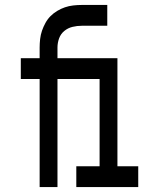

<svg xmlns="http://www.w3.org/2000/svg" viewBox="-20 -755 640 775"><path d="M140 0V-436H64V-520H140V-563Q140 -580 142 -597.5Q144 -615 149.5 -631Q155 -647 163.5 -662.5Q172 -678 184 -690Q196 -702 211 -711Q226 -720 242 -725.5Q258 -731 275.5 -733Q293 -735 310 -735H413V-651H310Q291 -651 272.5 -646.5Q254 -642 239.5 -630Q225 -618 218.5 -600Q212 -582 212 -563V-520H373V-436H212V0ZM288 0V-84H382V-436H298V-520H454V-84H538V0Z"/></svg>

Font: Iosevka Medium Extended
Style: Regular
Weight: 500
Width: 7
Monospace: yes
Designer: Belleve Invis
Foundry: Belleve Invis
Version: Version 32.5.0; ttfautohint (v1.8.4)